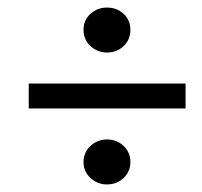

<svg xmlns="http://www.w3.org/2000/svg" viewBox="-20 -553 535 508"><path d="M263 -65Q238 -65 219.5 -82Q201 -99 201 -124Q201 -150 219.5 -167Q238 -184 263 -184Q289 -184 307 -167Q325 -150 325 -124Q325 -99 307 -82Q289 -65 263 -65ZM263 -414Q238 -414 219.5 -431Q201 -448 201 -474Q201 -500 219.5 -516.5Q238 -533 263 -533Q289 -533 307 -516.5Q325 -500 325 -474Q325 -448 307 -431Q289 -414 263 -414ZM471 -266H56V-332H471Z"/></svg>

Font: Lisu Bosa Black
Style: Italic
Weight: 900
Italic angle: -19°
Designer: David Morse, Annie Olsen, Victor Gaultney, Frank Grießhammer (Latin)
Foundry: SIL International
Version: Version 2.000